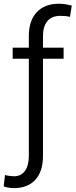

<svg xmlns="http://www.w3.org/2000/svg" viewBox="-41 -780 399 1014"><path d="M294.9 -528.3V-469.7H186V43.5Q186 126 145.5 169.7Q105 213.4 33.2 213.4Q4.4 213.4 -21.5 204.6L-14.6 144Q-7.3 147 8.5 148.9Q24.4 150.9 33.2 150.9Q70.3 150.9 90.8 122.6Q111.3 94.2 111.3 43.5V-469.7H25.9V-528.3H111.3V-588.9Q111.3 -671.9 153.6 -716.1Q195.8 -760.3 270 -760.3Q287.1 -760.3 304 -757.6Q320.8 -754.9 337.9 -750.5L328.6 -690.9Q307.1 -696.3 277.8 -696.3Q232.4 -696.3 209.2 -668.5Q186 -640.6 186 -588.9V-528.3Z"/></svg>

Font: Vazirmatn RD UI Light
Style: Regular
Weight: 300
Designer: Saber Rastikerdar
Foundry: Saber Rastikerdar
Version: Version 33.003